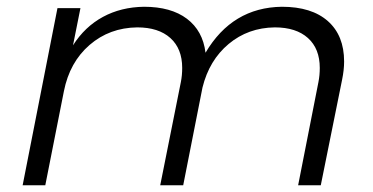

<svg xmlns="http://www.w3.org/2000/svg" viewBox="-20 -548 1103 568"><path d="M998 -366Q998 -341 992 -312L929 0H862L922 -305Q926 -325 926 -347Q926 -404 891 -435.5Q856 -467 793 -467Q714 -466 656.5 -418Q599 -370 579 -289L522 0H454L515 -305Q519 -325 519 -347Q519 -404 484 -435.5Q449 -467 386 -467Q304 -466 245 -415Q186 -364 169 -278L114 0H47L150 -524H218L196 -414Q231 -469 284.5 -498Q338 -527 406 -528Q486 -528 533 -492.5Q580 -457 588 -392Q667 -526 814 -528Q902 -528 950 -485.5Q998 -443 998 -366Z"/></svg>

Font: Gontserrat Light
Style: Italic
Weight: 300
Italic angle: -11.3°
Designer: Julieta Ulanovsky
Foundry: Julieta Ulanovsky
Version: Version 6.001